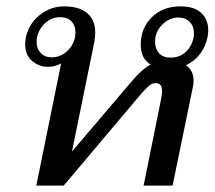

<svg xmlns="http://www.w3.org/2000/svg" viewBox="-20 -583 674 603"><path d="M634 -488Q634 -481 632 -467Q626 -437 608.5 -414Q591 -391 564 -378Q588 -362 588 -329Q588 -323 586 -311L522 0H431L486 -272Q489 -287 489 -297Q489 -322 469 -322Q458 -322 448.5 -314Q439 -306 423 -288L180 0H94L172 -384Q153 -373 130 -373Q104 -373 81.5 -391Q59 -409 59 -444Q59 -449 61 -465Q71 -509 105 -536Q139 -563 181 -563Q229 -563 254 -541.5Q279 -520 279 -481Q279 -467 276 -450L206 -107L394 -328Q426 -366 453 -380Q422 -399 422 -443Q422 -494 456.5 -528.5Q491 -563 547 -563Q590 -563 612 -542.5Q634 -522 634 -488ZM217 -482Q217 -503 204.5 -516Q192 -529 168 -529Q142 -529 122 -510.5Q102 -492 96 -465Q95 -460 95 -451Q95 -430 108 -416.5Q121 -403 142 -403Q173 -403 195 -426.5Q217 -450 217 -482ZM589 -479Q589 -501 575.5 -514.5Q562 -528 540 -528Q512 -528 489.5 -505.5Q467 -483 467 -452Q467 -430 479.5 -416Q492 -402 515 -402Q544 -402 563 -419.5Q582 -437 588 -465Q589 -470 589 -479Z"/></svg>

Font: Taviraj
Style: Italic
Weight: 400
Italic angle: -12°
Designer: Katatrad Team
Foundry: CadsonDemak
Version: Version 1.001